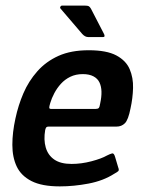

<svg xmlns="http://www.w3.org/2000/svg" viewBox="-20 -659 511 684"><path d="M35 -237Q45 -284 63.5 -327Q82 -370 113 -405Q144 -440 188.5 -460Q233 -480 296 -480Q360 -480 394.5 -461.5Q429 -443 442 -412.5Q455 -382 454 -345.5Q453 -309 445 -273Q437 -232 425 -220Q413 -208 395 -208H153Q148 -208 145.5 -206Q143 -204 141 -196Q135 -161 143 -133.5Q151 -106 173.5 -90.5Q196 -75 235 -75Q270 -75 306 -84.5Q342 -94 361 -105Q373 -111 379.5 -112.5Q386 -114 390 -100L401 -63Q405 -53 401.5 -49.5Q398 -46 387 -40Q348 -15 295.5 -5Q243 5 193 5Q129 5 92 -14Q55 -33 39.5 -66Q24 -99 24 -143Q24 -187 35 -237ZM337 -291Q342 -314 341.5 -332.5Q341 -351 334.5 -365Q328 -379 313 -387Q298 -395 275 -395Q250 -395 230.5 -385.5Q211 -376 197 -360.5Q183 -345 173.5 -327Q164 -309 159 -292Q155 -279 155.5 -275Q156 -271 162 -271Q201 -271 241 -271Q281 -271 321 -271Q329 -271 332 -274.5Q335 -278 337 -291ZM294 -527Q283 -527 273 -538L196 -628Q193 -631 195 -635Q197 -639 201 -639H283Q292 -639 296 -637Q300 -635 304 -628L349 -541Q357 -527 347 -527Z"/></svg>

Font: Glory Thin SemiBold
Style: Italic
Weight: 600
Italic angle: -12°
Version: Version 1.011